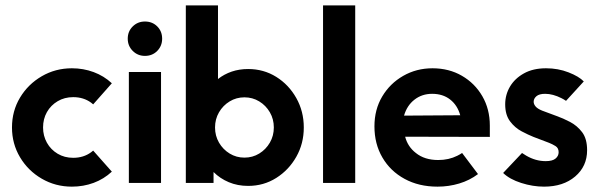

<svg xmlns="http://www.w3.org/2000/svg" viewBox="-20 -687 2248 721"><path d="M400 -42.4Q370.1 -14.6 331.6 -0.3Q293.1 13.9 250 13.9Q188.2 13.9 136.8 -16Q85.4 -45.8 55.2 -96.5Q25 -147.2 25 -208.3Q25 -270.1 55.2 -320.5Q85.4 -370.8 136.8 -400.7Q188.2 -430.6 250 -430.6Q293.1 -430.6 331.6 -416.3Q370.1 -402.1 400 -374.3L329.9 -295.1Q326.4 -297.9 322.2 -301.4Q293.8 -322.2 254.9 -322.2Q222.2 -322.2 196.5 -306.9Q170.8 -291.7 156.2 -266Q141.7 -240.3 141.7 -208.3Q141.7 -177.1 156.2 -151Q170.8 -125 196.5 -109.7Q222.2 -94.4 254.9 -94.4Q293.8 -94.4 322.2 -115.3Q326.4 -118.8 329.9 -121.5Q329.9 -121.5 400 -42.4Z M463.9 0V-416.7H584.7V0ZM524.3 -477.1Q497.2 -477.1 478.5 -495.8Q459.7 -514.6 459.7 -541.7Q459.7 -569.4 478.5 -587.8Q497.2 -606.2 524.3 -606.2Q552.1 -606.2 570.5 -587.8Q588.9 -569.4 588.9 -541.7Q588.9 -514.6 570.5 -495.8Q552.1 -477.1 524.3 -477.1Z M911.8 11.1Q872.2 11.1 839.2 -2.8Q806.2 -16.7 781.9 -41V0H677.8V-666.7H798.6V-390.3Q821.5 -408.3 850 -418.1Q878.5 -427.8 911.8 -427.8Q970.1 -427.8 1017.4 -398.3Q1064.6 -368.8 1092.7 -318.8Q1120.8 -268.8 1120.8 -208.3Q1120.8 -147.9 1092.7 -98.3Q1064.6 -48.6 1017.4 -18.8Q970.1 11.1 911.8 11.1ZM897.9 -95.1Q928.5 -95.1 953.5 -110.4Q978.5 -125.7 993.4 -151.4Q1008.3 -177.1 1008.3 -208.3Q1008.3 -239.6 993.4 -265.3Q978.5 -291 953.5 -306.2Q928.5 -321.5 897.9 -321.5Q867.4 -321.5 842.4 -306.2Q817.4 -291 802.4 -265.3Q787.5 -239.6 787.5 -208.3Q787.5 -177.1 802.4 -151.4Q817.4 -125.7 842.4 -110.4Q867.4 -95.1 897.9 -95.1Z M1193.1 0V-666.7H1313.9V0Z M1775 -33.3Q1743.8 -9.7 1704.5 2.1Q1665.3 13.9 1622.9 13.9Q1552.8 13.9 1499.3 -15.3Q1445.8 -44.4 1416 -95.5Q1386.1 -146.5 1386.1 -212.5Q1386.1 -275.7 1415.3 -324.7Q1444.4 -373.6 1494.1 -402.1Q1543.8 -430.6 1604.2 -430.6Q1666 -430.6 1714.6 -402.4Q1763.2 -374.3 1791.3 -325.7Q1819.4 -277.1 1819.4 -215.3V-172.9L1501.4 -173.6Q1511.1 -136.1 1541.7 -112.5Q1574.3 -86.1 1625.7 -86.1Q1665.3 -86.1 1697.2 -102.1Q1706.9 -106.9 1715.3 -112.5Q1715.3 -112.5 1775 -33.3ZM1708.3 -254.2Q1697.9 -291.7 1670.5 -313.2Q1643.1 -334.7 1602.8 -334.7Q1564.6 -334.7 1536.5 -312.8Q1508.3 -291 1497.2 -252.8Q1497.2 -252.8 1708.3 -254.2Z M1940.3 -112.5Q1947.2 -107.6 1955.6 -102.8Q1991 -81.9 2029.2 -81.9Q2054.9 -81.9 2066.3 -91.7Q2077.8 -101.4 2077.8 -115.3Q2077.8 -131.2 2066 -138.5Q2054.2 -145.8 2041.7 -150.7L1983.3 -172.9Q1963.9 -180.6 1938.9 -193.8Q1913.9 -206.9 1895.5 -231.2Q1877.1 -255.6 1877.1 -295.1Q1877.1 -331.2 1895.1 -361.8Q1913.2 -392.4 1947.6 -411.5Q1981.9 -430.6 2030.6 -430.6Q2075.7 -430.6 2114.9 -415.3Q2154.2 -400 2172.2 -381.2L2105.6 -308.3Q2097.2 -313.9 2088.9 -318.1Q2056.2 -334.7 2027.1 -334.7Q2004.9 -334.7 1994.4 -325.7Q1984 -316.7 1984 -304.9Q1984 -295.8 1991.3 -287.2Q1998.6 -278.5 2016 -271.5L2070.1 -251.4Q2093.8 -243.1 2120.5 -229.2Q2147.2 -215.3 2166 -190.6Q2184.7 -166 2184.7 -122.9Q2184.7 -62.5 2139.9 -24.3Q2095.1 13.9 2022.9 13.9Q1980.6 13.9 1937.2 0Q1893.7 -13.9 1869.4 -37.5Z"/></svg>

Font: co2trust
Style: Bold
Weight: 700
Designer: Kristian Moeller
Foundry: Dicotype
Version: Version 1.000